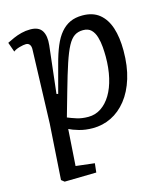

<svg xmlns="http://www.w3.org/2000/svg" viewBox="-112 -608 800 922"><g transform="rotate(-15 288.5 -147.5)"><path d="M110 -424Q111 -441 104.5 -450Q98 -459 86 -459Q74 -459 54 -453.5Q34 -448 23 -439L6 -487Q22 -495 40 -503Q58 -511 79.5 -516.5Q101 -522 124 -522Q166 -522 182 -496.5Q198 -471 193 -425L166 -190L174 -188L211 -326Q224 -376 239.5 -413Q255 -450 275.5 -474Q296 -498 322 -510Q348 -522 383 -522Q435 -522 467.5 -495.5Q500 -469 515.5 -421.5Q531 -374 531 -308Q531 -231 512.5 -171Q494 -111 461 -69.5Q428 -28 385 -7Q342 14 293 14Q256 14 225 5Q194 -4 177 -13L165 168L258 179L253 224L95 227L80 215L98 -61ZM368 -453Q343 -453 325 -441Q307 -429 291.5 -400Q276 -371 259 -320Q242 -269 220 -191L185 -68Q204 -60 229 -52Q254 -44 286 -44Q321 -44 349.5 -63Q378 -82 398.5 -116Q419 -150 430 -197.5Q441 -245 441 -302Q441 -324 439 -350Q437 -376 430 -400Q423 -424 408.5 -438.5Q394 -453 368 -453Z"/></g></svg>

Font: Literata 18pt
Style: Italic
Weight: 400
Italic angle: -2°
Designer: Latin by Veronika Burian and Jose Scaglione. Greek by Irene Vlachou. Cyrillic by Vera Evstafieva
Foundry: TypeTogether
Version: Version 3.103;gftools[0.9.29]